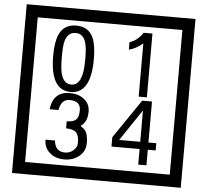

<svg xmlns="http://www.w3.org/2000/svg" viewBox="-65 -1030 1285 1190"><g transform="rotate(5 577.5 -435.0)"><path d="M1103 90H53V-960H1103ZM1028 15V-885H128V15ZM497 -656Q497 -442 371 -442Q244 -442 244 -656Q244 -744 265 -789Q294 -855 371 -855Q448 -855 477 -789Q497 -745 497 -656ZM444 -656Q444 -723 435 -752Q420 -809 371 -809Q322 -809 306 -752Q298 -723 298 -656Q298 -587 306 -553Q322 -488 371 -488Q419 -488 435 -554Q444 -587 444 -656ZM845 -450H794V-781Q748 -743 708 -735V-781Q759 -798 790 -847H845ZM499 -136Q499 -84 460.5 -53Q422 -22 369 -22Q314 -22 280 -51Q242 -82 242 -134H301Q307 -65 370 -65Q398 -65 421 -84.5Q444 -104 444 -132Q444 -177 426 -196Q408 -215 363 -215V-259Q405 -259 421.5 -276Q438 -293 438 -334Q438 -392 369 -392Q318 -392 306 -324H251Q264 -435 368 -435Q419 -435 454 -409Q493 -380 493 -330Q493 -265 451 -238Q475 -222 483 -210Q499 -185 499 -136ZM928 -127H879V-30H828V-127H653V-185L818 -427H879V-172H928ZM828 -172V-367L697 -172Z"/></g></svg>

Font: Unicode BMP Fallback SIL
Style: Regular
Weight: 400
Foundry: NRSI, SIL International
Version: Version 5.1 Based on Unicode 5.1